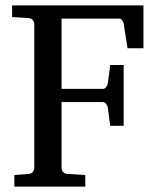

<svg xmlns="http://www.w3.org/2000/svg" viewBox="-20 -691 581 711"><path d="M452.1 -512.2 438 -604Q436.5 -611.3 432.1 -616.7Q427.7 -622.1 420.9 -622.1H208V-361.8H360.8Q367.7 -361.8 372.8 -368.2Q377.9 -374.5 378.9 -379.9L388.2 -450.2H438V-225.1H388.2L378.9 -294.9Q377.9 -300.3 372.6 -306.6Q367.2 -313 360.8 -313H208V-68.8Q208 -61.5 213.1 -54.7Q218.3 -47.9 229 -46.9L295.9 -43V0H33.2V-43L85.9 -46.9Q96.7 -47.9 101.8 -54.7Q106.9 -61.5 106.9 -68.8V-602.1Q106.9 -609.4 101.8 -616.2Q96.7 -623 85.9 -624L24.9 -627.9V-670.9H511.2V-512.2Z"/></svg>

Font: Charis SIL APac
Style: Regular
Weight: 400
Foundry: SIL International
Version: Version 5.000